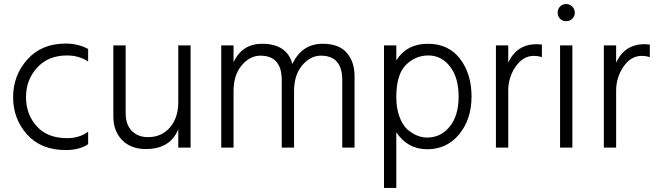

<svg xmlns="http://www.w3.org/2000/svg" viewBox="-20 -732 3252 952"><path d="M306 12Q183 12 114 -65.5Q45 -143 45 -250.5Q45 -358 115.5 -437Q186 -516 306 -516Q368 -516 417 -489V-427Q372 -457 312 -457Q219 -457 164 -396.5Q109 -336 109 -250.5Q109 -165 162 -106Q215 -47 313 -47Q374 -47 417 -79V-17Q374 12 306 12Z M925 0H864V-91Q824 7 703 7Q629 7 585.5 -37.5Q542 -82 542 -155V-507H603V-172Q603 -114 633.5 -83Q664 -52 714 -52Q781 -52 822.5 -100Q864 -148 864 -225V-507H925Z M1738 0H1677V-335Q1677 -456 1571 -456Q1519 -456 1478.5 -408Q1438 -360 1438 -280V0H1377V-335Q1377 -456 1271 -456Q1219 -456 1178.5 -408Q1138 -360 1138 -280V0H1077V-507H1138V-424Q1181 -515 1280 -515Q1402 -515 1430 -415Q1477 -515 1580 -515Q1660 -515 1699 -470.5Q1738 -426 1738 -354Z M1945 -251Q1945 -195 1960.5 -153.5Q1976 -112 2000 -90Q2047 -50 2098 -50Q2166 -50 2210 -104.5Q2254 -159 2254 -253Q2254 -347 2211.5 -402Q2169 -457 2104 -457Q2039 -457 1992 -409.5Q1945 -362 1945 -251ZM1945 200H1884V-507H1945V-433Q1998 -515 2101 -515Q2204 -515 2261 -440.5Q2318 -366 2318 -253.5Q2318 -141 2257 -66.5Q2196 8 2098.5 8Q2001 8 1945 -76Z M2500 0H2439V-507H2500V-421Q2542 -513 2642 -513Q2649 -513 2667 -511V-449Q2647 -455 2627 -455Q2573 -455 2536.5 -401.5Q2500 -348 2500 -283Z M2817.5 -699.5Q2830 -687 2830 -669Q2830 -651 2817.5 -639Q2805 -627 2787 -627Q2769 -627 2757 -639Q2745 -651 2745 -669Q2745 -687 2757 -699.5Q2769 -712 2787 -712Q2805 -712 2817.5 -699.5ZM2818 0H2757V-507H2818Z M3035 0H2974V-507H3035V-421Q3077 -513 3177 -513Q3184 -513 3202 -511V-449Q3182 -455 3162 -455Q3108 -455 3071.5 -401.5Q3035 -348 3035 -283Z"/></svg>

Font: Hind Kochi Light
Style: Regular
Weight: 300
Designer: Dhruvi Tolia
Foundry: Indian Type Foundry
Version: Version 0.702;PS 1.0;hotconv 1.0.81;makeotf.lib2.5.63406